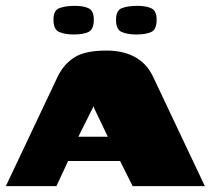

<svg xmlns="http://www.w3.org/2000/svg" viewBox="-27 -637 725 657"><path d="M-7 0 170 -374Q190 -416 226.5 -440Q263 -464 337 -464Q395 -464 435.5 -441.5Q476 -419 497 -374L674 0H427L384 -86H206L166 0ZM241 -169H342L296 -265Q295 -268 294 -271Q293 -274 293 -274Q293 -274 292 -271Q291 -268 289 -265ZM440 -519Q409 -519 389.5 -527.5Q370 -536 370 -570Q370 -602 391 -609.5Q412 -617 443 -617Q473 -617 491 -608.5Q509 -600 509 -570Q509 -536 490.5 -527.5Q472 -519 440 -519ZM226 -519Q195 -519 175.5 -527.5Q156 -536 156 -570Q156 -602 177 -609.5Q198 -617 229 -617Q259 -617 276.5 -608.5Q294 -600 294 -570Q294 -536 275.5 -527.5Q257 -519 226 -519Z"/></svg>

Font: Genos Black
Style: Regular
Weight: 900
Designer: Robert E. Leuschke
Foundry: Robert E. Leuschke
Version: Version 1.010